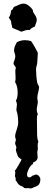

<svg xmlns="http://www.w3.org/2000/svg" viewBox="-20 -914 294 1066"><path d="M204 81C204 70 193 55 179 55L172 57C171 59 167 60 162 60L159 63C155 66 148 71 143 71C134 71 130 64 130 56C130 40 147 2 163 -3V-6V-11C177 -16 189 -26 189 -41C189 -51 187 -60 187 -70C187 -76 190 -81 190 -86C190 -100 187 -115 193 -128C187 -141 186 -157 186 -172C186 -201 185 -230 185 -258C185 -266 186 -273 190 -280C186 -288 184 -296 184 -305C184 -320 190 -335 190 -349C190 -356 187 -363 187 -370C187 -391 197 -411 197 -431C197 -435 188 -448 187 -454C183 -471 180 -512 180 -530C180 -543 187 -555 187 -569C187 -586 190 -602 190 -619C190 -625 157 -682 152 -686C141 -689 130 -691 119 -691C103 -691 88 -687 74 -680C66 -665 58 -652 58 -634C58 -623 65 -613 65 -601C65 -587 55 -568 55 -564C55 -553 65 -547 68 -538C66 -531 65 -524 65 -517C65 -497 69 -477 64 -457C75 -442 78 -418 78 -400C78 -385 76 -367 68 -354C72 -348 74 -341 74 -333C74 -324 71 -315 71 -306C71 -296 76 -289 77 -280C80 -265 81 -249 81 -234C81 -206 64 -181 64 -156C64 -149 68 -144 68 -138C68 -131 64 -125 64 -118C64 -111 71 -103 71 -94C71 -90 68 -87 68 -83C68 -77 77 -49 81 -44C83 -40 91 -34 100 -28C90 -9 71 25 62 35C65 39 65 42 65 44C65 51 63 56 63 62C63 68 67 72 67 75V88C71 91 74 95 76 100C87 120 107 120 110 125L111 126C112 129 115 131 124 131H131C133 131 136 130 139 130C142 132 144 132 148 132C159 132 162 129 167 126L183 120C194 116 204 104 204 81ZM184 -803C184 -824 172 -831 164 -847C162 -851 164 -856 161 -860C153 -874 129 -894 112 -894C90 -894 78 -882 58 -876C52 -871 52 -858 42 -857C40 -845 39 -827 29 -818C31 -809 42 -801 42 -792C42 -780 47 -772 48 -760C64 -751 82 -747 97 -738C110 -740 122 -748 136 -748C139 -748 142 -748 145 -747C151 -758 164 -762 174 -767C176 -779 184 -790 184 -803Z"/></svg>

Font: Margarine
Style: Regular
Weight: 400
Designer: Astigmatic (AOETI)
Foundry: Astigmatic (AOETI)
Version: Version 1.000